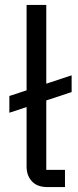

<svg xmlns="http://www.w3.org/2000/svg" viewBox="-20 -760 318 780"><path d="M244 0H173Q131 0 109.5 -23.5Q88 -47 88 -83V-325L18 -302V-370L88 -393V-740H168V-420L271 -454V-386L168 -352V-70H244Z"/></svg>

Font: IBM Plex Sans Thai
Style: Regular
Weight: 400
Designer: Mike Abbink, Paul van der Laan, Pieter van Rosmalen, Ben Mitchell, Mark Frömberg
Foundry: Bold Monday
Version: Version 1.2